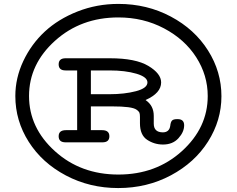

<svg xmlns="http://www.w3.org/2000/svg" viewBox="-20 -725 1206 978"><path d="M58.1 -235.8Q58.1 -327.6 98.6 -413.8Q139.2 -500 208 -564Q276.9 -627.9 375 -666.5Q473.1 -705.1 583 -705.1Q729 -705.1 850.1 -640.6Q971.2 -576.2 1039.6 -468Q1107.9 -359.9 1107.9 -234.9Q1107.9 -111.8 1040 -4.4Q972.2 103 850.6 168Q729 232.9 582 232.9Q437 232.9 315.9 168.9Q194.8 105 126.5 -2.4Q58.1 -109.9 58.1 -235.8ZM1038.1 -235.8Q1038.1 -341.8 979.5 -433.3Q920.9 -524.9 815.4 -580.6Q710 -636.2 583 -636.2Q392.1 -636.2 260 -517.1Q127.9 -397.9 127.9 -236.1Q127.9 -74.2 259.5 44.9Q391.1 164.1 583 164.1Q774.9 164.1 906.5 44.9Q1038.1 -74.2 1038.1 -235.8ZM315.9 -62H373V-366.2H314Q278.8 -366.2 278.8 -397.2Q278.8 -428.2 314 -428.2H540Q670.9 -428.2 735.8 -389.2Q800.8 -350.1 800.8 -305.2Q800.8 -251 722.2 -215.8V-214.8Q763.2 -187 763.2 -134.8V-95.2Q763.2 -51.3 809.1 -50.8Q842.3 -50.8 847.2 -84Q849.1 -103 856 -110.6Q862.8 -118.2 882.8 -118.2H884.8Q918 -118.2 918 -86.9Q918 -52.7 888.9 -20.8Q859.9 11.2 810.1 11.2Q766.1 11.2 729.5 -12.9Q692.9 -37.1 692.9 -97.2V-128.9Q692.9 -143.1 690.4 -150.1Q688 -157.2 676 -166Q664.1 -174.8 633.1 -179Q602.1 -183.1 549.8 -183.1H442.9V-62H500Q537.1 -62 537.1 -31Q537.1 0 502 0H314Q278.8 0 278.8 -31Q278.8 -62 315.9 -62ZM442.9 -245.1H537.1Q614.3 -245.1 672.6 -260.5Q731 -275.9 731 -305.2Q731 -333 674.6 -349.6Q618.2 -366.2 538.1 -366.2H442.9Z"/></svg>

Font: CMU Typewriter Text Variable Width
Style: Medium
Weight: 500
Version: Version 0.7.0